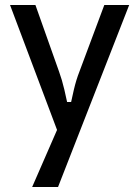

<svg xmlns="http://www.w3.org/2000/svg" viewBox="-20 -536 551 764"><path d="M263 -130H247Q245 -141 236 -179.5Q227 -218 215 -251L121 -516H20L207 -19L108 208H211L494 -516H395L296 -251Q283 -218 274 -179.5Q265 -141 263 -130Z"/></svg>

Font: Voces
Style: Regular
Weight: 400
Designer: Ana Paula Megda, Pablo Ugerman
Foundry: Ana Paula Megda, Pablo Ugerman
Version: Version 1.100